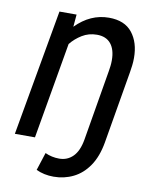

<svg xmlns="http://www.w3.org/2000/svg" viewBox="-97 -785 821 1049"><g transform="rotate(10 313.0 -260.0)"><path d="M517.5 -38.5Q503.5 41.5 468.2 93Q433 144.5 382.5 169.2Q332 194 273.5 194Q220 194 176.5 173.5L208.5 74.5Q245 91.5 286.5 91.5Q332 91.5 363 60.2Q394 29 405 -35.5L471 -426.5Q473.5 -441 475.2 -455.5Q477 -470 477 -487.5Q477 -546 450.8 -578.5Q424.5 -611 373 -611Q328 -611 291.2 -588.5Q254.5 -566 229 -534L136.5 0H25L149 -700H244L238 -631.5Q319 -714 422 -714Q509 -714 551.5 -660.2Q594 -606.5 594 -521Q594 -499.5 591.5 -479Q589 -458.5 586 -441Z"/></g></svg>

Font: Cabin Condensed SemiBold
Style: Italic
Weight: 600
Width: 3
Italic angle: -10°
Designer: Pablo Impallari
Foundry: Pablo Impallari. http://www.impallari.com Igino Marini. http://www.ikern.com
Version: Version 3.001; ttfautohint (v1.8.3)